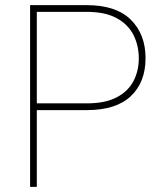

<svg xmlns="http://www.w3.org/2000/svg" viewBox="-20 -731 641 751"><path d="M319.8 -300.3H124V0H97.7V-710.9H319.8Q433.6 -710.9 491.5 -654.1Q549.3 -597.2 549.3 -503.4Q549.3 -409.2 491.5 -354.7Q433.6 -300.3 319.8 -300.3ZM319.8 -684.6H124V-326.7H319.8Q391.6 -326.7 436.5 -350.3Q481.4 -374 502.2 -414.1Q522.9 -454.1 522.9 -502.4Q522.9 -552.7 502.2 -594Q481.4 -635.3 436.5 -659.9Q391.6 -684.6 319.8 -684.6Z"/></svg>

Font: Vazirmatn RD FD Thin
Style: Regular
Weight: 100
Designer: Saber Rastikerdar
Foundry: Saber Rastikerdar
Version: Version 33.003